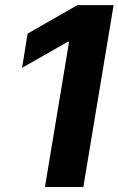

<svg xmlns="http://www.w3.org/2000/svg" viewBox="-20 -748 474 768"><path d="M434.4 -727.5 313.3 0H159.8L256.4 -581.4H252.1L68.4 -476.8L90.4 -613.5L289.6 -727.5Z"/></svg>

Font: Inter Tight
Style: Italic
Weight: 400
Italic angle: -9.39999°
Designer: Rasmus Andersson
Foundry: rsms
Version: Version 3.002